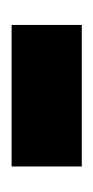

<svg xmlns="http://www.w3.org/2000/svg" viewBox="65 -438 161 331"><g transform="rotate(-90 145.5 -272.5)"><path d="M24 -212V-333H268V-212Z"/></g></svg>

Font: Noto Serif Myanmar SemiCondensed Black
Style: Regular
Weight: 900
Width: 4
Designer: Ben Mitchell and the Monotype Design Team
Foundry: Monotype Imaging Inc.
Version: Version 2.106; ttfautohint (v1.8.4.7-5d5b)